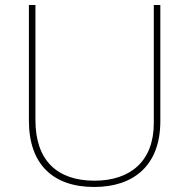

<svg xmlns="http://www.w3.org/2000/svg" viewBox="-20 -734 752 764"><path d="M618 -252V-714H592V-244C592 -92 498 -15 356 -15C207 -15 121 -96 121 -256V-714H95V-254C95 -81 190 10 355 10C510 10 618 -74 618 -252Z"/></svg>

Font: Noto Sans Lao UI Thin
Style: Regular
Weight: 100
Designer: Monotype Design Team
Foundry: Monotype Imaging Inc.
Version: Version 2.000